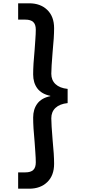

<svg xmlns="http://www.w3.org/2000/svg" viewBox="-20 -956 556 1164"><path d="M390 -331Q342 -326 316.5 -302Q291 -278 291 -239Q291 -203 299 -107Q308 -17 308 37Q308 108 266.5 148Q225 188 157 188H90V89H134Q166 89 181.5 74.5Q197 60 197 28Q197 4 194 -36Q191 -76 190 -93Q181 -185 181 -243Q181 -294 206.5 -328Q232 -362 285 -373V-375Q232 -386 206.5 -420Q181 -454 181 -505Q181 -563 190 -655Q191 -672 194 -712Q197 -752 197 -776Q197 -808 181.5 -822.5Q166 -837 134 -837H90V-936H157Q225 -936 266.5 -896Q308 -856 308 -785Q308 -731 299 -641Q291 -545 291 -509Q291 -470 316.5 -446Q342 -422 390 -417Z"/></svg>

Font: A Bank Premium Med
Style: Regular
Weight: 500
Designer: Ninad Kale (Devanagari), Jonny Pinhorn (Latin), Htun Naung (Myanmar)
Foundry: Indian Type Foundry
Version: 4.004